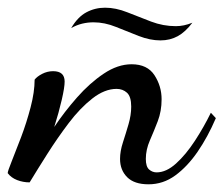

<svg xmlns="http://www.w3.org/2000/svg" viewBox="-58 -459 581 499"><path d="M328 20Q291 20 272.5 1.5Q254 -17 254 -46Q254 -66 261.5 -89Q269 -112 276 -136Q283 -160 283 -182Q283 -208 272 -218Q261 -228 245 -228Q214 -228 182 -203Q150 -178 120.5 -139Q91 -100 65 -59Q39 -18 19 15Q2 15 -13.5 9Q-29 3 -38 -9Q-38 -14 -27.5 -40Q-17 -66 -3 -103Q11 -140 21.5 -180Q32 -220 32 -252Q38 -260 51.5 -267Q65 -274 80 -274Q110 -274 110 -247Q110 -232 102.5 -199.5Q95 -167 83 -129Q109 -168 142 -205.5Q175 -243 211.5 -267.5Q248 -292 284 -292Q325 -292 343.5 -263.5Q362 -235 362 -201Q362 -170 352 -144Q342 -118 331.5 -94Q321 -70 321 -46Q321 -26 329.5 -18.5Q338 -11 349 -11Q374 -11 399.5 -34Q425 -57 448.5 -93Q472 -129 490 -166L503 -152Q482 -103 455.5 -64.5Q429 -26 397.5 -3Q366 20 328 20ZM359 -354Q332 -354 302.5 -365.5Q273 -377 243.5 -389Q214 -401 185 -401Q170 -401 155.5 -397.5Q141 -394 127 -386Q144 -415 166.5 -427Q189 -439 215 -439Q243 -439 273 -427Q303 -415 334.5 -403Q366 -391 399 -391Q420 -391 442 -400Q424 -376 404 -365Q384 -354 359 -354Z"/></svg>

Font: Dancing Script Medium
Style: Regular
Weight: 500
Designer: Pablo Impallari
Foundry: Pablo Impallari
Version: Version 2.000